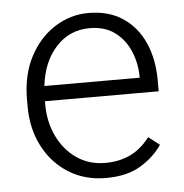

<svg xmlns="http://www.w3.org/2000/svg" viewBox="-45 -581 606 634"><g transform="rotate(-5 258.5 -264.0)"><path d="M281.2 9.8Q212.4 9.8 158.7 -23.4Q105 -56.6 74.5 -115.2Q43.9 -173.8 43.9 -249.5V-270.5Q43.9 -352.1 75.4 -412.1Q106.9 -472.2 158.7 -505.1Q210.4 -538.1 270.5 -538.1Q337.9 -538.1 384.5 -506.8Q431.2 -475.6 455.3 -421.1Q479.5 -366.7 479.5 -295.9V-260.3H102.5V-249.5Q102.5 -191.4 125.5 -143.8Q148.4 -96.2 189.2 -68.1Q230 -40 283.7 -40Q330.1 -40 366.5 -57.4Q402.8 -74.7 431.6 -112.3L468.3 -84Q442.4 -45.4 397.2 -17.8Q352.1 9.8 281.2 9.8ZM270.5 -487.8Q203.6 -487.8 158.9 -439.2Q114.3 -390.6 105 -310.5H420.9V-316.9Q419.9 -361.3 403.1 -400.1Q386.2 -439 353.3 -463.4Q320.3 -487.8 270.5 -487.8Z"/></g></svg>

Font: Vazirmatn FD ExtraLight
Style: Regular
Weight: 200
Designer: Saber Rastikerdar
Foundry: Saber Rastikerdar
Version: Version 33.003